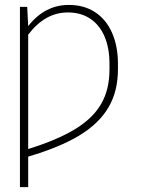

<svg xmlns="http://www.w3.org/2000/svg" viewBox="-20 -558 572 775"><path d="M60.5 -530.3H89.8L93.8 -452.6Q160.6 -538.1 257.8 -538.1Q318.8 -538.1 363.5 -509Q408.2 -480 432.1 -426Q456.1 -372.1 456.1 -299.8V-278.3Q456.1 -189.5 417.7 -124.3Q379.4 -59.1 300.3 -11.2Q221.2 36.6 93.8 74.2V197.3H60.5ZM421.9 -277.3V-300.8Q421.9 -363.8 402.1 -410.4Q382.3 -457 344.5 -482.4Q306.6 -507.8 253.9 -507.8Q161.6 -507.8 93.8 -418V43.5Q211.9 6.8 283.4 -36.9Q355 -80.6 388.4 -138.7Q421.9 -196.8 421.9 -277.3Z"/></svg>

Font: Pretendard Thin
Style: Regular
Weight: 100
Designer: Base glyphs from Inter by Rasmus Andersson; Hangeul glyphs from Noto Sans CJK(Source Han Sans) by Jang Soo-young and Kan
Foundry: Kil Hyung-jin
Version: Version 1.309